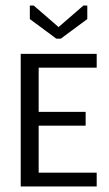

<svg xmlns="http://www.w3.org/2000/svg" viewBox="-20 -675 395 695"><path d="M184 -535 88 -606V-655H102L192 -577L282 -655H296V-606L200 -535ZM55 0V-480H330V-430H120V-270H290V-220H120V-50H330V0Z"/></svg>

Font: Glametrix
Style: Regular
Weight: 500
Designer: gluk
Foundry: gluk
Version: Version 0.40